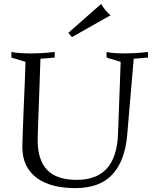

<svg xmlns="http://www.w3.org/2000/svg" viewBox="-20 -944 774 978"><path d="M38.1 -679.2Q48.8 -677.2 63.5 -675.3Q76.2 -673.8 94.5 -672.9Q112.8 -671.9 137.7 -671.9Q162.6 -671.9 192.6 -673.6Q222.7 -675.3 258.8 -679.2V-650.9Q246.1 -649.9 236.6 -648.9Q227.1 -647.9 218.8 -647.2Q210.4 -646.5 202.6 -646Q194.8 -645.5 186 -645Q183.1 -558.6 180.9 -495.8Q178.7 -433.1 177 -388.9Q175.3 -344.7 174.3 -316.4Q173.3 -288.1 172.9 -270.8Q172.4 -253.4 172.1 -244.4Q171.9 -235.4 171.9 -230Q171.9 -129.4 220 -78.6Q268.1 -27.8 371.1 -27.8Q471.2 -27.8 523.9 -85.4Q576.7 -143.1 581.1 -261.2L594.7 -628.9L522.9 -650.9V-679.2Q532.7 -677.2 545.9 -675.3Q557.1 -673.8 574.5 -672.9Q591.8 -671.9 615.7 -671.9Q639.2 -671.9 668.5 -673.6Q697.8 -675.3 733.9 -679.2V-650.9Q721.2 -649.9 711.4 -648.9Q701.7 -647.9 693.6 -647.2Q685.5 -646.5 677.7 -646Q669.9 -645.5 661.1 -645L627.9 -256.3Q616.7 -125 552.5 -55.4Q488.3 14.2 363.8 14.2Q302.7 14.2 252.9 1.5Q203.1 -11.2 167.7 -37.4Q132.3 -63.5 113 -102.8Q93.8 -142.1 93.8 -195.8Q93.8 -206.1 94.5 -226.8Q95.2 -247.6 96.2 -275.4Q97.2 -303.2 98.4 -335.9Q99.6 -368.7 101.1 -403.1Q102.5 -437.5 104 -471.4Q105.5 -505.4 106.7 -535.4Q107.9 -565.4 108.6 -589.6Q109.4 -613.8 109.9 -628.9L38.1 -650.9V-679.2ZM328.1 -776.9 495.1 -923.8Q504.9 -907.2 517.1 -892.3Q529.3 -877.4 543 -866.2L346.2 -754.9Z"/></svg>

Font: Simonetta
Style: Italic
Weight: 400
Italic angle: -2°
Designer: Gayaneh Bagdasaryan
Foundry: BrownFox
Version: Version 1.001